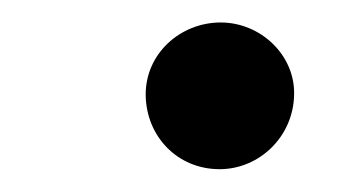

<svg xmlns="http://www.w3.org/2000/svg" viewBox="-20 -571 317 170"><path d="M174.4 -421.2C209.9 -421.2 239.7 -450.3 240.4 -486.9C241.5 -522 210.9 -551.1 175.4 -551.1C139.6 -551.1 108.7 -523.4 109 -486.9C109.4 -450.3 137.1 -421.2 174.4 -421.2Z"/></svg>

Font: Margiela Sans Text
Style: Italic
Weight: 400
Italic angle: -9.39999°
Designer: Stefan Endress, Andreas Faust
Version: Version 1.100;FEAKit 1.0